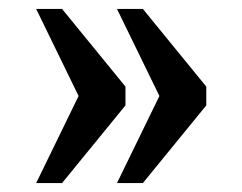

<svg xmlns="http://www.w3.org/2000/svg" viewBox="-20 -485 543 430"><path d="M242 -75 337 -270 242 -465H300L442 -291V-249L300 -75ZM61 -75 156 -270 61 -465H119L261 -291V-249L119 -75Z"/></svg>

Font: Noto Serif Sinhala SemiCondensed SemiBold
Style: Regular
Weight: 600
Width: 4
Designer: Jelle Bosma - Monotype Design Team
Foundry: Monotype Imaging Inc.
Version: Version 2.007; ttfautohint (v1.8.4.7-5d5b)